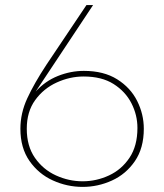

<svg xmlns="http://www.w3.org/2000/svg" viewBox="-20 -719 644 753"><path d="M304 14Q243 14 187 -11.5Q131 -37 95.5 -88Q60 -139 60 -214Q60 -275 87 -333.5Q114 -392 162 -465L319 -699H345L120 -360Q157 -401 207 -421Q257 -441 309 -441Q387 -441 439.5 -408Q492 -375 518 -323Q544 -271 544 -214Q544 -138 509 -87Q474 -36 419 -11Q364 14 304 14ZM304 -8Q358 -8 407.5 -31Q457 -54 488 -100.5Q519 -147 519 -217Q519 -268 495.5 -314Q472 -360 425.5 -389.5Q379 -419 308 -419Q254 -419 202.5 -395.5Q151 -372 118 -326.5Q85 -281 85 -214Q85 -146 117 -100Q149 -54 199.5 -31Q250 -8 304 -8Z"/></svg>

Font: MuseoModerno Thin Thin
Style: Regular
Weight: 250
Version: Version 1.003